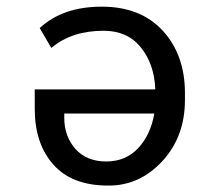

<svg xmlns="http://www.w3.org/2000/svg" viewBox="-20 -559 640 588"><path d="M452.6 -211.4H176.8V-198.7Q176.8 -141.6 210.9 -103Q245.1 -64.5 305.2 -64.5Q365.2 -64.5 403.3 -105.5Q441.4 -146.5 452.6 -211.4ZM101.6 -473.1Q172.4 -538.6 291.5 -538.6Q411.1 -538.6 479 -464.4Q546.4 -390.1 546.4 -274.4V-252.9Q546.4 -140.1 476.6 -64.9Q406.7 10.3 311 9.3Q200.7 9.3 143.6 -54.7Q86.4 -118.7 86.4 -226.1V-285.2H455.6Q452.6 -363.3 411.1 -414.1Q370.1 -464.8 297.4 -464.8Q199.2 -464.8 137.2 -412.1Z"/></svg>

Font: RobotoMono-Regular
Style: Regular
Weight: 400
Designer: Google
Version: Version 2.000985; 2015; ttfautohint (v1.3)